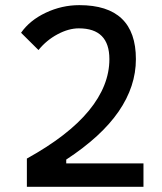

<svg xmlns="http://www.w3.org/2000/svg" viewBox="-20 -723 626 743"><path d="M84 0V-109.4Q244.6 -198.2 324 -294.9Q403.3 -391.6 403.3 -494.1Q403.3 -613.3 285.2 -613.3Q245.6 -613.3 202.6 -590.3Q159.7 -567.4 128.9 -529.3L61.5 -596.2Q95.2 -644.5 157.2 -673.8Q219.2 -703.1 287.1 -703.1Q505.9 -703.1 505.9 -494.1Q505.9 -388.7 439.2 -291.7Q372.6 -194.8 236.3 -105.5V-90.8H535.2V0Z"/></svg>

Font: Caskaydia Cove
Style: Regular
Weight: 400
Monospace: yes
Designer: Aaron Bell
Foundry: Saja Typeworks
Version: Version 4.300; ttfautohint (v1.8.3)